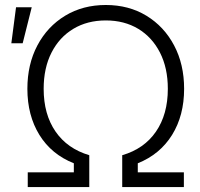

<svg xmlns="http://www.w3.org/2000/svg" viewBox="-20 -757 808 777"><path d="M92.3 0V-59.6H278.8V-96.2Q188 -132.3 139.4 -211.2Q90.8 -290 90.8 -397.5Q90.8 -496.6 131.3 -573.2Q171.9 -649.9 243.7 -693.4Q315.4 -736.8 408.2 -736.8Q501 -736.8 572.5 -693.4Q644 -649.9 684.6 -573.2Q725.1 -496.6 725.1 -397.5Q725.1 -289.6 676.3 -210.9Q627.4 -132.3 537.6 -96.2V-59.6H724.1V0H474.6V-128.9Q563.5 -154.8 611.3 -224.6Q659.2 -294.4 659.2 -397.5Q659.2 -481.9 627.4 -544.2Q595.7 -606.4 539.3 -640.4Q482.9 -674.3 408.2 -674.3Q333.5 -674.3 276.9 -640.4Q220.2 -606.4 188.5 -544.2Q156.7 -481.9 156.7 -397.5Q156.7 -294.4 204.6 -224.9Q252.4 -155.3 341.3 -128.9V0ZM25.9 -582 44.9 -727.5H108.4L71.8 -582Z"/></svg>

Font: Inter Display Light
Style: Regular
Weight: 300
Designer: Rasmus Andersson
Foundry: rsms
Version: Version 4.000;git-a52131595